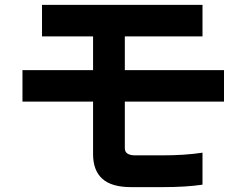

<svg xmlns="http://www.w3.org/2000/svg" viewBox="-20 -683 1002 786"><path d="M649 83H516Q437 83 399 49Q361 15 361 -52V-267H72V-396H361V-534H152V-663H809V-534H491V-396H897V-267H491V-76Q491 -47 534 -47H643Q738 -47 809 -58V73Q741 83 649 83Z"/></svg>

Font: Gmarket Sans TTF Bold
Style: Regular
Weight: 700
Designer: Creative Director : Sungho Lee; Art Director : Kiwoong Choi; Project Manager : Sori Yang, Jongwook Yoon; Font Designer :
Foundry: Sandoll Inc.
Version: Version 1.000;hotconv 1.0.109;makeotfexe 2.5.65596